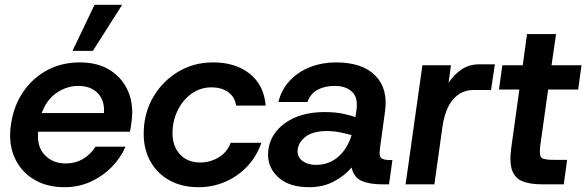

<svg xmlns="http://www.w3.org/2000/svg" viewBox="-20 -768 2443 800"><path d="M249 12Q173 12 118.5 -22Q64 -56 39 -115.5Q14 -175 26 -251Q37 -327 76.5 -385Q116 -443 176.5 -475.5Q237 -508 313 -508Q388 -508 439.5 -475Q491 -442 514.5 -386Q538 -330 528 -261Q527 -253 525.5 -242Q524 -231 521 -219H139Q133 -157 166.5 -122Q200 -87 253 -87Q295 -87 327 -106.5Q359 -126 378 -157H503Q483 -110 445 -71.5Q407 -33 357 -10.5Q307 12 249 12ZM307 -410Q257 -410 215 -380.5Q173 -351 154 -297H413Q417 -349 387.5 -379.5Q358 -410 307 -410ZM282 -556 374 -748H489L367 -556Z M808 12Q736 12 683.5 -18Q631 -48 603.5 -101.5Q576 -155 579 -224Q582 -304 621 -368Q660 -432 724 -470Q788 -508 868 -508Q962 -508 1021 -460.5Q1080 -413 1087 -328H964Q958 -365 930.5 -384.5Q903 -404 861 -404Q816 -404 780 -379Q744 -354 722.5 -312.5Q701 -271 699 -223Q696 -164 727.5 -127.5Q759 -91 814 -91Q856 -91 891.5 -112.5Q927 -134 941 -173H1069Q1050 -117 1011 -75.5Q972 -34 919.5 -11Q867 12 808 12Z M1268 12Q1186 12 1141.5 -27.5Q1097 -67 1097 -123Q1097 -174 1126 -214Q1155 -254 1207.5 -277.5Q1260 -301 1333 -301Q1378 -301 1410 -294Q1442 -287 1461 -280L1465 -307Q1473 -361 1447 -385.5Q1421 -410 1374 -410Q1334 -410 1304 -394.5Q1274 -379 1261 -343H1140Q1153 -396 1188.5 -433Q1224 -470 1273.5 -489Q1323 -508 1379 -508Q1490 -508 1544 -453Q1598 -398 1584 -302L1563 -148Q1559 -118 1568.5 -109.5Q1578 -101 1608 -101H1615L1601 0H1570Q1519 0 1486.5 -14.5Q1454 -29 1445 -70Q1415 -35 1370.5 -11.5Q1326 12 1268 12ZM1220 -137Q1220 -112 1241.5 -96.5Q1263 -81 1297 -81Q1350 -81 1388.5 -114Q1427 -147 1445 -205Q1424 -211 1397 -216.5Q1370 -222 1343 -222Q1282 -222 1251 -196.5Q1220 -171 1220 -137Z M1670 0 1740 -496H1859L1849 -423Q1873 -459 1904.5 -479.5Q1936 -500 1976 -500H2042L2026 -393H1953Q1902 -393 1868 -354Q1834 -315 1823 -236L1790 0Z M2238 0Q2190 0 2158.5 -12Q2127 -24 2114.5 -56.5Q2102 -89 2110 -150L2144 -395H2059L2073 -496H2158L2176 -626H2297L2278 -496H2403L2389 -395H2264L2231 -161Q2226 -120 2236 -111Q2246 -102 2286 -102H2343L2329 0Z"/></svg>

Font: Host Grotesk SemiBold
Style: Italic
Weight: 600
Italic angle: -8°
Designer: Doğukan Karapınar based on Poppins by Indian Type Foundry, Jonny Pinhorn
Foundry: Element Type
Version: Version 1.001; ttfautohint (v1.8.4.7-5d5b)